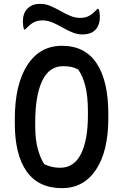

<svg xmlns="http://www.w3.org/2000/svg" viewBox="-20 -958 640 998"><path d="M302 -720Q422 -720 482.5 -628.5Q543 -537 543 -366V-344Q543 -172 479 -76Q415 20 302 20Q180 20 118.5 -67Q57 -154 57 -317V-339Q57 -519 122 -619.5Q187 -720 302 -720ZM163 -305Q163 -230 177.5 -180Q192 -130 211 -104Q250 -86 292 -86Q365 -86 401 -158Q437 -230 437 -360V-378Q437 -460 423 -513Q409 -566 386 -597Q367 -607 349 -610.5Q331 -614 308 -614Q235 -614 199 -537Q163 -460 163 -322ZM397 -865Q424 -865 444 -876Q464 -887 486 -912H492Q496 -904 497.5 -892.5Q499 -881 499 -872Q499 -853 496 -841.5Q493 -830 489 -822Q468 -779 408 -779Q381 -779 355 -790Q329 -801 304 -815.5Q279 -830 253 -841Q227 -852 200 -852Q173 -852 153 -840.5Q133 -829 111 -805H105Q102 -813 100.5 -824Q99 -835 99 -845Q99 -862 101.5 -873Q104 -884 108 -893Q118 -913 138 -925.5Q158 -938 189 -938Q216 -938 242 -927Q268 -916 293.5 -901.5Q319 -887 344.5 -876Q370 -865 397 -865Z"/></svg>

Font: Recursive Mn Csl St Med
Style: Regular
Weight: 500
Monospace: yes
Version: Version 1.079;hotconv 1.0.112;makeotfexe 2.5.65598; ttfautoh